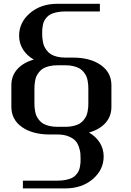

<svg xmlns="http://www.w3.org/2000/svg" viewBox="-20 -812 707 1040"><path d="M250 -83.5Q156.2 -83.5 98.9 -123.8Q41.5 -164.1 41.5 -233.4V-350.1Q41.5 -401.4 73.7 -437.3Q106 -473.1 163.1 -489.3Q125.5 -510.7 104.5 -544.2Q83.5 -577.6 83.5 -618.7Q83.5 -690.4 142.3 -741Q201.2 -791.5 291.5 -791.5H521V-750H333.5Q308.6 -750 288.6 -745.8Q268.6 -741.7 255.6 -735.4Q242.7 -729 233.4 -718.5Q224.1 -708 219.5 -698.7Q214.8 -689.5 212.2 -676Q209.5 -662.6 209 -653.6Q208.5 -644.5 208.5 -631.3Q208.5 -619.1 209 -610.1Q209.5 -601.1 212.2 -586.7Q214.8 -572.3 219.5 -561.5Q224.1 -550.8 233.4 -538.6Q242.7 -526.4 255.6 -518.3Q268.6 -510.3 288.6 -505.1Q308.6 -500 333.5 -500H375Q468.8 -500 526.1 -459.7Q583.5 -419.4 583.5 -350.1V-233.4Q583.5 -182.1 551.3 -146Q519 -109.9 461.9 -94.2Q499.5 -72.8 520.5 -39.1Q541.5 -5.4 541.5 35.6Q541.5 107.4 482.7 158Q423.8 208.5 333.5 208.5H104V166.5H291.5Q316.4 166.5 336.4 162.4Q356.4 158.2 369.4 151.9Q382.3 145.5 391.6 135Q400.9 124.5 405.5 115.2Q410.2 106 412.8 92.5Q415.5 79.1 416 70.1Q416.5 61 416.5 47.9Q416.5 30.3 415.3 17.3Q414.1 4.4 407.2 -16.1Q400.4 -36.6 387.9 -50Q375.5 -63.5 350.8 -73.5Q326.2 -83.5 291.5 -83.5ZM291.5 -458.5Q266.6 -458.5 246.6 -453.6Q226.6 -448.7 213.9 -441.2Q201.2 -433.6 191.9 -421.9Q182.6 -410.2 177.7 -399.7Q172.9 -389.2 170.2 -374.5Q167.5 -359.9 167 -350.1Q166.5 -340.3 166.5 -327.1V-256.3Q166.5 -243.2 167 -233.4Q167.5 -223.6 170.2 -209Q172.9 -194.3 177.7 -183.8Q182.6 -173.3 191.9 -161.6Q201.2 -149.9 213.9 -142.3Q226.6 -134.8 246.6 -129.9Q266.6 -125 291.5 -125H333.5Q358.4 -125 378.4 -129.9Q398.4 -134.8 411.1 -142.3Q423.8 -149.9 433.1 -161.6Q442.4 -173.3 447.3 -183.8Q452.1 -194.3 454.8 -209Q457.5 -223.6 458 -233.4Q458.5 -243.2 458.5 -256.3V-327.1Q458.5 -340.3 458 -350.1Q457.5 -359.9 454.8 -374.5Q452.1 -389.2 447.3 -399.7Q442.4 -410.2 433.1 -421.9Q423.8 -433.6 411.1 -441.2Q398.4 -448.7 378.4 -453.6Q358.4 -458.5 333.5 -458.5Z"/></svg>

Font: Gputeks
Style: Bold
Weight: 600
Width: 8
Version: Version 0.9